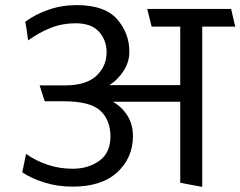

<svg xmlns="http://www.w3.org/2000/svg" viewBox="-20 -715 940 751"><path d="M500 -183Q500 -98 439 -41.5Q378 15 264 15Q204 15 152.5 -1.5Q101 -18 67 -41L82 -113Q120 -86 166.5 -70.5Q213 -55 264 -55Q326 -55 369 -86.5Q412 -118 412 -181Q412 -245 372.5 -282Q333 -319 226 -319H155Q150 -334 145 -349.5Q140 -365 135 -381H233Q317 -381 357 -418.5Q397 -456 397 -511Q397 -557 367.5 -590.5Q338 -624 275 -624Q224 -624 178.5 -606Q133 -588 90 -557Q88 -575 85 -593.5Q82 -612 79 -630Q116 -658 168.5 -676.5Q221 -695 280 -695Q390 -695 438 -640Q486 -585 486 -513Q486 -473 464 -438.5Q442 -404 408 -382H685V-611H573L556 -680H884L900 -611H771V16L685 0V-317H422Q459 -295 479.5 -261Q500 -227 500 -183Z"/></svg>

Font: Palanquin
Style: Regular
Weight: 400
Designer: Pria Ravichandran
Version: Version 1.0.4